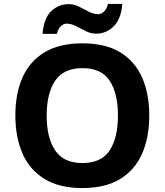

<svg xmlns="http://www.w3.org/2000/svg" viewBox="-20 -945 836 975"><path d="M738 -358Q738 -247 701.5 -164.5Q665 -82 590 -36Q515 10 398 10Q282 10 206.5 -36Q131 -82 94.5 -165Q58 -248 58 -359Q58 -470 94.5 -552Q131 -634 206.5 -679.5Q282 -725 399 -725Q515 -725 590 -679.5Q665 -634 701.5 -551.5Q738 -469 738 -358ZM217 -358Q217 -246 260 -181.5Q303 -117 398 -117Q495 -117 537 -181.5Q579 -246 579 -358Q579 -471 537 -535Q495 -599 399 -599Q303 -599 260 -535Q217 -471 217 -358ZM196 -773Q202 -851 239.5 -887.5Q277 -924 329 -924Q356 -924 381.5 -911Q407 -898 431.5 -885.5Q456 -873 479 -873Q494 -873 508 -886Q522 -899 528 -925H601Q595 -848 557 -811Q519 -774 468 -774Q442 -774 416.5 -786.5Q391 -799 366.5 -812Q342 -825 318 -825Q303 -825 289 -812Q275 -799 269 -773Z"/></svg>

Font: Noto Sans Gurmukhi UI
Style: Bold
Weight: 700
Designer: Jelle Bosma - Monotype Design Team
Foundry: Monotype Imaging Inc.
Version: Version 2.004; ttfautohint (v1.8.4.7-5d5b)